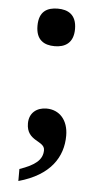

<svg xmlns="http://www.w3.org/2000/svg" viewBox="-51 -576 400 764"><g transform="rotate(5 148.5 -194.5)"><path d="M149 -393C189 -393 224 -411 224 -468C224 -526 189 -543 149 -543C107 -543 74 -526 74 -468C74 -411 107 -393 149 -393ZM52 106V154C178 119 226 43 226 -42C226 -105 190 -143 139 -143C100 -143 70 -120 70 -78C70 -5 143 -16 143 23C143 62 113 85 52 106Z"/></g></svg>

Font: Noto Serif SemiBold
Style: Regular
Weight: 600
Designer: Monotype Design Team
Foundry: Monotype Imaging Inc.
Version: Version 2.013